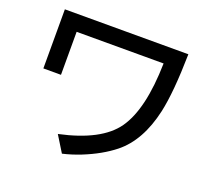

<svg xmlns="http://www.w3.org/2000/svg" viewBox="-136 -921 1232 1145"><g transform="rotate(20 480.0 -348.5)"><path d="M87.9 -755.9H871.6Q867.2 -513.7 838.4 -382.8Q793.5 -182.1 672.9 -85.4Q594.2 -22.5 479.5 23.4Q422.9 45.9 365.7 59.1L302.7 -43Q560.1 -98.1 651.4 -227.1Q745.6 -360.8 751.5 -653.8H199.7V-380.9H87.9Z"/></g></svg>

Font: BIZ UDPGothic
Style: Bold
Weight: 700
Designer: TypeBank Co., Ltd.
Foundry: Morisawa Inc.
Version: Version 1.051